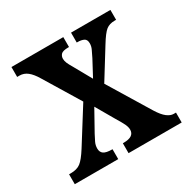

<svg xmlns="http://www.w3.org/2000/svg" viewBox="-127 -654 763 773"><g transform="rotate(-30 254.0 -268.0)"><path d="M7 0V-46H15Q44 -46 61 -59Q78 -72 102 -110L203 -271L102 -437Q86 -464 69.5 -477Q53 -490 33 -490H22V-536H263V-490H261Q234 -490 226 -481.5Q218 -473 218 -461Q218 -451 222.5 -440.5Q227 -430 236 -415L283 -331L322 -404Q330 -421 336.5 -434Q343 -447 343 -461Q343 -479 331.5 -484.5Q320 -490 303 -490H299V-536H482V-490H475Q451 -490 435.5 -478Q420 -466 395 -425L312 -291L429 -99Q447 -70 463 -58Q479 -46 493 -46H504V0H257V-46H261Q310 -46 310 -79Q310 -90 304 -103.5Q298 -117 279 -148L231 -231L178 -136Q170 -121 163.5 -107.5Q157 -94 157 -79Q157 -62 168.5 -54Q180 -46 207 -46H209V0Z"/></g></svg>

Font: Noto Serif Tamil ExtraCondensed SemiBold
Style: Italic
Weight: 600
Width: 2
Italic angle: -12°
Designer: Indian Type Foundry, Tom Grace, and the Monotype Design Team
Foundry: Monotype Imaging Inc.
Version: Version 2.003; ttfautohint (v1.8.4.7-5d5b)